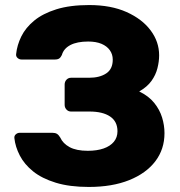

<svg xmlns="http://www.w3.org/2000/svg" viewBox="-20 -730 711 760"><path d="M331.5 10Q255 10 200.4 -6.9Q145.7 -23.7 111 -51.7Q76.3 -79.7 58.4 -114.4Q40.5 -149 36.9 -183.5Q35.9 -192.5 42.7 -198.4Q49.5 -204.4 58.5 -204.4H187Q198.7 -204.4 205.6 -200.1Q212.5 -195.7 218.4 -185.7Q229.1 -161.9 255.7 -147.5Q282.4 -133.1 327.7 -133.1Q363.7 -133.1 390.1 -142.3Q416.4 -151.5 430.7 -168.8Q445 -186.1 445 -210.5Q445 -249.1 415.9 -268.8Q386.7 -288.5 334.5 -288.5H261Q250.4 -288.5 243.1 -296.4Q235.9 -304.3 235.9 -314.9V-395.5Q235.9 -406.5 243.1 -414.4Q250.4 -422.2 261 -422.2H332.6Q374.5 -422.2 400.4 -439.4Q426.3 -456.5 426.3 -493.9Q426.3 -515 414.7 -531.3Q403.1 -547.5 381.6 -556.6Q360.1 -565.6 329.2 -565.6Q285 -565.6 258.4 -551.6Q231.9 -537.5 224.9 -512.3Q220.4 -502.8 214.4 -498.6Q208.4 -494.4 196.6 -494.4H65.4Q56.4 -494.4 49.6 -500.5Q42.8 -506.6 43.8 -515.6Q47.4 -551.3 64.4 -585.9Q81.5 -620.5 115.4 -648.4Q149.4 -676.4 203.1 -693.2Q256.9 -710 333 -710Q419.1 -710 480.8 -682.4Q542.5 -654.8 576.2 -609.8Q609.9 -564.9 609.9 -510.8Q609.9 -486.3 603.1 -459.7Q596.4 -433.1 579.5 -409.6Q562.6 -386 531.1 -368Q568.6 -349.8 590.4 -322.8Q612.1 -295.9 621.6 -264.9Q631.1 -233.9 631.1 -203Q631.1 -139.2 594.8 -91.6Q558.5 -43.9 491.2 -16.9Q423.9 10 331.5 10Z"/></svg>

Font: Rubik Light
Style: Regular
Weight: 300
Designer: Hubert and Fischer
Foundry: Hubert and Fischer
Version: Version 2.300;gftools[0.9.30]